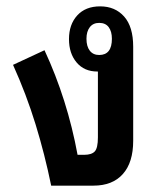

<svg xmlns="http://www.w3.org/2000/svg" viewBox="-20 -584 506 604"><path d="M399 -141Q399 -73 366.5 -36.5Q334 0 274 0H141Q121 -98 92 -192.5Q63 -287 21 -380L120 -426Q192 -271 224 -97H245Q268 -97 278 -107.5Q288 -118 288 -152V-359H286Q245 -359 221 -387.5Q197 -416 197 -461Q197 -507 223 -535.5Q249 -564 295 -564Q342 -564 370.5 -532Q399 -500 399 -437ZM292 -411Q332 -411 332 -462Q332 -485 322 -498.5Q312 -512 292 -512Q273 -512 262.5 -498.5Q252 -485 252 -462Q252 -438 262.5 -424.5Q273 -411 292 -411Z"/></svg>

Font: Noto Sans Thai Looped Condensed SemiBold
Style: Regular
Weight: 600
Width: 3
Designer: Sasikarn Vongin, Ben Mitchell
Foundry: The Fontpad Ltd
Version: Version 1.001; ttfautohint (v1.8.4.7-5d5b)